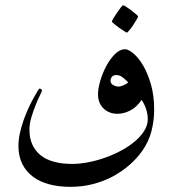

<svg xmlns="http://www.w3.org/2000/svg" viewBox="-20 -621 672 748"><path d="M580.6 -192.9Q580.6 -152.3 570.3 -111.1Q560.1 -69.8 533.2 -31.7Q512.7 -2.9 483.2 22.7Q453.6 48.3 418 67.1Q382.3 85.9 341.1 96.4Q299.8 106.9 254.4 106.9Q210.4 106.9 173.3 97.4Q136.2 87.9 109.1 67.9Q82 47.9 66.9 17.8Q51.8 -12.2 51.8 -52.7Q51.8 -76.2 57.4 -101.8Q63 -127.4 71.8 -152.3Q80.6 -177.2 90.8 -199.5Q101.1 -221.7 110.6 -238.8Q120.1 -255.9 126.2 -265.9Q132.3 -275.9 133.3 -275.9Q137.2 -275.9 140.4 -273.7Q143.6 -271.5 143.6 -268.1Q143.6 -266.1 136 -250.7Q128.4 -235.4 119.4 -213.1Q110.4 -190.9 102.5 -165Q94.7 -139.2 94.7 -116.2Q94.7 -82 106.4 -56.9Q118.2 -31.7 139.6 -15.1Q161.1 1.5 191.7 9.5Q222.2 17.6 259.8 17.6Q292 17.6 326.2 10.7Q360.4 3.9 393.3 -8.1Q426.3 -20 455.8 -36.4Q485.4 -52.7 507.6 -72Q529.8 -91.3 542.7 -112.8Q555.7 -134.3 555.7 -155.8Q555.7 -195.8 531.7 -231.9Q513.2 -204.1 488 -190.9Q462.9 -177.7 438.5 -177.7Q404.3 -177.7 383.1 -198.7Q361.8 -219.7 361.8 -253.4Q361.8 -275.4 370.4 -305.2Q378.9 -335 393.6 -362.8Q408.2 -390.6 427.5 -409.9Q446.8 -429.2 467.3 -429.2Q480 -429.2 499.5 -413.1Q519 -397 537.1 -366.7Q555.2 -336.4 567.9 -292.7Q580.6 -249 580.6 -192.9ZM479 -300.8Q469.2 -310.5 458 -319.6Q446.8 -328.6 433.1 -328.6Q420.9 -328.6 415.8 -321.5Q410.6 -314.5 410.6 -306.2Q410.6 -295.4 421.1 -289.6Q431.6 -283.7 440.9 -283.7Q444.8 -283.7 450.7 -285.2Q456.5 -286.6 462.2 -289.3Q467.8 -292 472.7 -294.7Q477.5 -297.4 479 -300.8ZM518.1 -557.1Q518.1 -554.7 512.2 -544.7Q506.3 -534.7 499 -523.4Q491.7 -512.2 484.1 -503.2Q476.6 -494.1 474.1 -494.1Q472.7 -494.1 463.4 -500Q454.1 -505.9 443.6 -513.2Q433.1 -520.5 424.6 -527.6Q416 -534.7 416 -537.6Q416 -540 422.1 -550Q428.2 -560.1 435.8 -571.3Q443.4 -582.5 450.4 -591.6Q457.5 -600.6 459.5 -600.6Q461.9 -600.6 471.7 -594.5Q481.4 -588.4 491.7 -580.6Q502 -572.8 510 -565.7Q518.1 -558.6 518.1 -557.1Z"/></svg>

Font: Accordance
Style: Regular
Weight: 400
Version: Version 1.1 (build May 11, 2018) Miklal Software Solutions, 